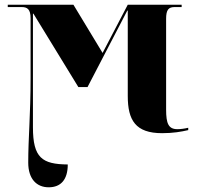

<svg xmlns="http://www.w3.org/2000/svg" viewBox="-20 -556 848 816"><path d="M187 240C239 240 268 207 268 143C159 142 120 115 120 -15V-498H122L313 -186H352L521 -511H523V-148C523 -45 556 10 669 10C715 10 750 4 780 -3V-13C763 -9 747 -7 734 -7C696 -7 686 -31 686 -90V-476C686 -514 696 -526 722 -526H752V-536H523L416 -331L292 -536H13V-526H72C96 -526 110 -517 110 -478V-225C110 -68 100 30 100 135C100 205 136 240 187 240Z"/></svg>

Font: Noto Serif Display ExtraBold
Style: Regular
Weight: 800
Designer: Monotype Design Team
Foundry: Monotype Imaging Inc.
Version: Version 2.009